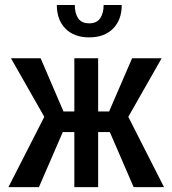

<svg xmlns="http://www.w3.org/2000/svg" viewBox="-20 -767 707 787"><path d="M430.2 -225.6H382.3V0H284.7V-225.6H237.3L139.6 0H14.6L161.6 -288.1L24.9 -528.3H146.5L240.2 -310.1H284.7V-528.3H382.3V-310.1H427.2L521.5 -528.3H642.6L505.9 -288.1L652.3 0H527.8ZM479 -746.6Q479 -685.5 443.4 -649.7Q407.7 -613.8 345.7 -613.8Q283.7 -613.8 248.3 -649.7Q212.9 -685.5 212.9 -746.6H286.6Q286.6 -712.4 300.5 -691.9Q314.5 -671.4 345.7 -671.4Q376.5 -671.4 390.6 -692.1Q404.8 -712.9 404.8 -746.6Z"/></svg>

Font: Franco
Style: Regular
Weight: 400
Designer: Google
Version: Version 1.200311; 2013